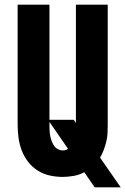

<svg xmlns="http://www.w3.org/2000/svg" viewBox="-20 -755 540 827"><path d="M388 52 343 -13Q322 -2 298 2.5Q274 7 250 7Q222 7 194.5 1Q167 -5 143 -20Q119 -35 101.5 -57.5Q84 -80 74 -106Q64 -132 60 -160Q56 -188 56 -216V-735H193V-239H298L307 -225V-735H444V-216Q444 -198 443 -179.5Q442 -161 437.5 -143.5Q433 -126 426.5 -108.5Q420 -91 411 -76L500 52ZM250 -107Q256 -107 262 -108.5Q268 -110 273 -114L193 -230V-216Q193 -205 193.5 -193.5Q194 -182 196 -171Q198 -160 202 -149Q206 -138 212 -128.5Q218 -119 228.5 -113Q239 -107 250 -107Z"/></svg>

Font: Iosevka Heavy
Style: Regular
Weight: 900
Monospace: yes
Designer: Belleve Invis
Foundry: Belleve Invis
Version: Version 32.5.0; ttfautohint (v1.8.4)